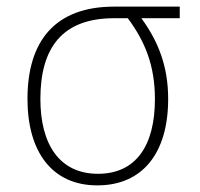

<svg xmlns="http://www.w3.org/2000/svg" viewBox="-20 -550 603 580"><path d="M274 10C411 10 488 -88 488 -251C488 -350 458 -425 407 -495H523V-530H325C147 -530 63 -427 63 -251C63 -93 136 10 274 10ZM276 -25C159 -25 102 -115 102 -251C102 -407 169 -495 325 -495H366C419 -424 448 -350 448 -251C448 -109 390 -25 276 -25Z"/></svg>

Font: Noto Sans Mono SemiCondensed ExtraLight
Style: Regular
Weight: 200
Width: 4
Designer: Monotype Design Team
Foundry: Monotype Imaging Inc.
Version: Version 2.014